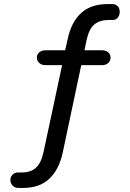

<svg xmlns="http://www.w3.org/2000/svg" viewBox="-20 -734 640 943"><path d="M71 189Q54 189 42.5 178Q31 167 31 151Q31 134 42 123.5Q53 113 69 113H88Q131 113 156.5 90Q182 67 194 12L285 -414H202Q185 -414 173 -424.5Q161 -435 161 -451Q161 -467 173 -477Q185 -487 202 -487H300L312 -540Q329 -624 377.5 -669Q426 -714 508 -714H531Q548 -714 558 -703.5Q568 -693 568 -676Q568 -659 558.5 -647.5Q549 -636 535 -636H516Q470 -636 443.5 -614Q417 -592 405 -536L395 -487H482Q500 -487 511.5 -477Q523 -467 523 -451Q523 -435 511.5 -424.5Q500 -414 482 -414H379L288 16Q270 99 222 144Q174 189 94 189Z"/></svg>

Font: Chiron GoRound TC
Style: Regular
Weight: 400
Designer: Ryoko NISHIZUKA 西塚涼子 (kana, bopomofo & ideographs); Paul D. Hunt (Latin, Greek & Cyrillic); Sandoll Communications 산돌커뮤니
Foundry: Adobe
Version: Version 1.000;hotconv 1.1.1;makeotfexe 2.6.0